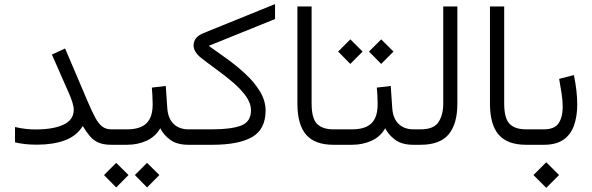

<svg xmlns="http://www.w3.org/2000/svg" viewBox="-20 -696 2847 923"><path d="M334.5 -168.5Q334.5 -183.6 327.9 -204.3Q321.3 -225.1 313 -244.1L229.5 -433.6L293 -462.9L400.9 -209.5Q421.9 -160.2 438 -130.4Q454.1 -100.6 471.9 -87.4Q489.7 -74.2 515.1 -74.2H538.1V0H515.1Q476.6 0 452.4 -11Q428.2 -22 411.4 -42.2Q394.5 -62.5 377.9 -90.3Q348.6 -42.5 292.2 -21.5Q235.8 -0.5 158.2 -0.5Q126 -0.5 100.3 -3.4Q74.7 -6.3 52.2 -11.7V-85.4Q79.6 -79.1 103.5 -76.4Q127.4 -73.7 150.9 -73.7Q235.8 -73.7 285.2 -96.7Q334.5 -119.6 334.5 -168.5Z M517.6 -74.2H590.8Q653.8 -74.2 683.8 -103Q713.9 -131.8 713.9 -194.8Q713.9 -216.8 712.6 -236.6Q711.4 -256.3 710 -274.9L776.9 -282.7L784.2 -176.3Q787.6 -126.5 814.7 -100.3Q841.8 -74.2 886.2 -74.2H900.9V0H885.3Q831.1 0 798.6 -23.7Q766.1 -47.4 750.5 -79.6Q727.1 -38.6 684.3 -19.3Q641.6 0 590.8 0H517.6ZM687 86.9 746.1 145.5 687 205.1 628.4 145.5ZM538.6 86.9 597.7 145.5 538.6 205.1 480 145.5Z M983.4 -475.6Q1023.9 -447.3 1071.3 -413.1Q1118.7 -378.9 1160.9 -339.6Q1203.1 -300.3 1230 -256.1Q1256.8 -211.9 1256.8 -163.6Q1256.3 -74.2 1191.9 -37.1Q1127.4 0 1000.5 0H881.3V-74.2H1000Q1091.3 -74.2 1138.9 -92.3Q1186.5 -110.4 1186.5 -165.5Q1186.5 -199.7 1162.4 -233.4Q1138.2 -267.1 1100.6 -299.3Q1063 -331.5 1021.5 -361.6Q980 -391.6 945.3 -418.9Q930.2 -430.7 920.4 -446Q910.6 -461.4 910.6 -477.5Q910.6 -517.1 957.5 -536.6L1302.2 -676.3V-604.5Z M1409.7 -665H1478V-198.2Q1478 -127.4 1503.9 -100.8Q1529.8 -74.2 1583 -74.2H1599.6V0H1583Q1493.7 0 1451.7 -48.3Q1409.7 -96.7 1409.7 -198.2Z M1812.5 -506.8 1871.6 -448.2 1812.5 -388.7 1753.9 -448.2ZM1664.1 -506.8 1723.1 -448.2 1664.1 -388.7 1605.5 -448.2ZM1580.1 -74.2H1672.4Q1735.4 -74.2 1765.4 -103Q1795.4 -131.8 1795.4 -194.8Q1795.4 -216.8 1794.2 -236.6Q1793 -256.3 1791.5 -274.9L1858.4 -282.7L1865.7 -176.3Q1869.1 -126.5 1896.2 -100.3Q1923.3 -74.2 1967.8 -74.2H1982.4V0H1966.8Q1912.6 0 1880.1 -23.7Q1847.7 -47.4 1832 -79.6Q1808.6 -38.6 1765.9 -19.3Q1723.1 0 1672.4 0H1580.1Z M1962.9 -74.2H2002.4Q2064.9 -74.2 2087.9 -108.9Q2110.8 -143.6 2110.8 -197.8V-665H2178.7V-198.2Q2178.7 -100.1 2136.7 -50Q2094.7 0 2002 0H1962.9Z M2335.4 -665H2403.8V-198.2Q2403.8 -127.4 2429.7 -100.8Q2455.6 -74.2 2508.8 -74.2H2525.4V0H2508.8Q2419.4 0 2377.4 -48.3Q2335.4 -96.7 2335.4 -198.2Z M2505.4 -74.2H2594.2Q2646.5 -74.2 2665.8 -104Q2685.1 -133.8 2685.1 -181.6Q2685.1 -211.4 2679.7 -246.8Q2674.3 -282.2 2668 -316.9L2738.8 -335Q2754.9 -258.8 2754.9 -193.8Q2754.9 -136.7 2739.5 -93Q2724.1 -49.3 2689 -24.7Q2653.8 0 2595.2 0H2505.4ZM2606 84 2667.5 145.5 2606 207 2544.4 145.5Z"/></svg>

Font: Vazirmatn FD Light
Style: Regular
Weight: 300
Designer: Saber Rastikerdar
Foundry: Saber Rastikerdar
Version: Version 33.003